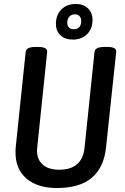

<svg xmlns="http://www.w3.org/2000/svg" viewBox="-20 -938 630 965"><path d="M267 7Q168 7 113 -40.5Q58 -88 58 -171Q58 -178 58 -184.5Q58 -191 59 -198L109 -677Q112 -702 157 -702H173Q219 -702 217 -677L167 -196Q166 -188 166 -181Q166 -136 195 -110.5Q224 -85 277 -85Q394 -85 405 -196L455 -677Q458 -702 504 -702H520Q567 -702 564 -677L513 -198Q492 7 267 7ZM346 -739Q307 -739 284 -760.5Q261 -782 261 -817Q261 -863 288.5 -890.5Q316 -918 361 -918Q399 -918 422 -896Q445 -874 445 -838Q445 -793 417.5 -766Q390 -739 346 -739ZM350 -791Q388 -791 388 -833Q388 -848 379.5 -857Q371 -866 356 -866Q339 -866 328.5 -854.5Q318 -843 318 -823Q318 -808 327 -799.5Q336 -791 350 -791Z"/></svg>

Font: Asap Condensed Condensed Medium
Style: Italic
Weight: 500
Width: 3
Italic angle: -6°
Designer: Pablo Cosgaya
Foundry: Omnibus-Type
Version: Version 3.001; ttfautohint (v1.8.4.7-5d5b)